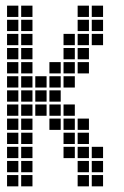

<svg xmlns="http://www.w3.org/2000/svg" viewBox="-20 -665 440 680"><path d="M5 -645V-605H45V-645ZM5 -595V-555H45V-595ZM5 -545V-505H45V-545ZM5 -495V-455H45V-495ZM5 -445V-405H45V-445ZM5 -395V-355H45V-395ZM5 -345V-305H45V-345ZM5 -295V-255H45V-295ZM5 -245V-205H45V-245ZM5 -195V-155H45V-195ZM5 -145V-105H45V-145ZM5 -95V-55H45V-95ZM5 -45V-5H45V-45ZM55 -45V-5H95V-45ZM55 -95V-55H95V-95ZM55 -145V-105H95V-145ZM55 -195V-155H95V-195ZM55 -245V-205H95V-245ZM55 -295V-255H95V-295ZM55 -345V-305H95V-345ZM55 -395V-355H95V-395ZM55 -445V-405H95V-445ZM55 -495V-455H95V-495ZM55 -545V-505H95V-545ZM55 -595V-555H95V-595ZM55 -645V-605H95V-645ZM105 -295V-255H145V-295ZM105 -345V-305H145V-345ZM105 -395V-355H145V-395ZM155 -445V-405H195V-445ZM155 -395V-355H195V-395ZM155 -345V-305H195V-345ZM155 -295V-255H195V-295ZM155 -245V-205H195V-245ZM205 -495V-455H245V-495ZM205 -445V-405H245V-445ZM205 -395V-355H245V-395ZM205 -295V-255H245V-295ZM205 -245V-205H245V-245ZM205 -195V-155H245V-195ZM255 -645V-605H295V-645ZM255 -595V-555H295V-595ZM255 -545V-505H295V-545ZM255 -495V-455H295V-495ZM255 -445V-405H295V-445ZM305 -645V-605H345V-645ZM305 -595V-555H345V-595ZM305 -45V-5H345V-45ZM305 -95V-55H345V-95ZM255 -45V-5H295V-45ZM255 -95V-55H295V-95ZM255 -145V-105H295V-145ZM255 -195V-155H295V-195ZM255 -245V-205H295V-245ZM205 -545V-505H245V-545ZM305 -145V-105H345V-145ZM205 -145V-105H245V-145ZM305 -545V-505H345V-545Z"/></svg>

Font: Nose Transport 13 Square
Style: Regular
Weight: 400
Designer: Nico Rohrbach
Foundry: Nose
Version: Version 1.400;Glyphs 3.2.3 (3260)